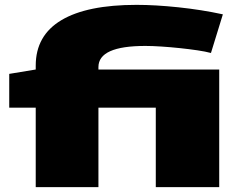

<svg xmlns="http://www.w3.org/2000/svg" viewBox="-20 -770 994 790"><path d="M127 0V-327H18V-466L127 -484V-500Q127 -624 232.5 -687Q338 -750 542 -750Q619 -750 714 -740Q809 -730 897 -711L848 -552Q826 -558 792 -563Q758 -568 720 -572Q682 -576 644.5 -578.5Q607 -581 578 -581Q385 -581 385 -494V-484H882V0H621V-327H385V0Z"/></svg>

Font: Georama Extra Expanded ExtraBold
Style: Regular
Weight: 800
Width: 8
Designer: Jean-Baptiste Levee
Foundry: Production Type
Version: Version 1.000